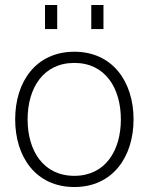

<svg xmlns="http://www.w3.org/2000/svg" viewBox="-20 -740 597 772"><path d="M279 12C432 12 517 -108 517 -260C517 -412 432 -532 279 -532C125 -532 41 -412 41 -260C41 -108 125 12 279 12ZM91 -260C91 -386 154 -487 279 -487C403 -487 466 -386 466 -260C466 -134 403 -33 279 -33C154 -33 91 -134 91 -260ZM161 -623H210V-720H161ZM347 -623H396V-720H347Z"/></svg>

Font: Aspekta 200
Style: Regular
Weight: 200
Designer: Ivo Dolenc
Version: Version 2.000